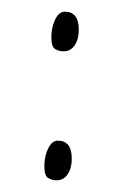

<svg xmlns="http://www.w3.org/2000/svg" viewBox="-20 -325 214 329"><path d="M89 -237Q81 -237 74.5 -241Q68 -245 68 -261Q68 -278 74.5 -291.5Q81 -305 91 -305Q115 -305 115 -274Q115 -258 108 -247.5Q101 -237 89 -237ZM77 -16Q69 -16 62.5 -20Q56 -24 56 -40Q56 -57 62.5 -70.5Q69 -84 79 -84Q103 -84 103 -53Q103 -37 96 -26.5Q89 -16 77 -16Z"/></svg>

Font: Square Peg
Style: Regular
Weight: 400
Designer: Robert E. Leuschke
Foundry: Robert E. Leuschke
Version: Version 1.010; ttfautohint (v1.8.4.7-5d5b)